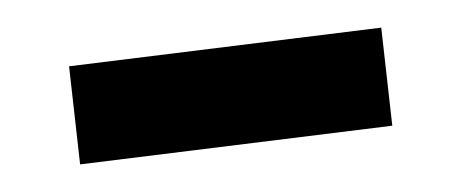

<svg xmlns="http://www.w3.org/2000/svg" viewBox="-20 -344 332 139"><path d="M30 -296 256 -324 264 -253 38 -225Z"/></svg>

Font: Piazzolla Medium
Style: Regular
Weight: 500
Designer: Juan Pablo del Peral
Foundry: Huerta Tipografica
Version: Version 1.330